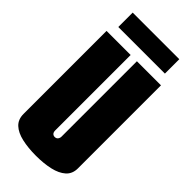

<svg xmlns="http://www.w3.org/2000/svg" viewBox="-244 -812 868 868"><g transform="rotate(45 190.0 -378.5)"><path d="M189 5Q139 5 99.5 -4Q60 -13 38 -33.5Q16 -54 16 -89V-620H170V-137Q170 -131 172 -126Q174 -121 178.5 -118Q183 -115 189 -115Q196 -115 200.5 -118Q205 -121 207.5 -126.5Q210 -132 210 -137V-620H364V-89Q364 -54 341 -33.5Q318 -13 278.5 -4Q239 5 189 5ZM41 -670V-762H339V-670Z"/></g></svg>

Font: Smooch Sans Thin Black
Style: Regular
Weight: 900
Version: Version 1.010